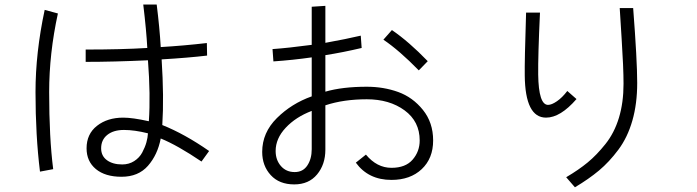

<svg xmlns="http://www.w3.org/2000/svg" viewBox="-20 -756 3040 837"><path d="M134.8 -354.5Q134.8 -526.4 174.8 -712.9L232.4 -697.3Q194.3 -522.5 194.3 -354.5Q194.3 -155.3 211.9 -18.6L154.3 -7.8Q134.8 -166 134.8 -354.5ZM357.4 -109.4Q357.4 -171.9 402.8 -207.5Q448.2 -243.2 517.6 -243.2Q557.6 -243.2 628.9 -227.5Q636.7 -340.8 625 -493.2Q475.6 -486.3 353.5 -486.3V-540Q508.8 -540 622.1 -546.9Q618.2 -622.1 604.5 -736.3H663.1Q675.8 -634.8 680.7 -550.8Q779.3 -556.6 881.8 -568.4L882.8 -513.7Q799.8 -503.9 684.6 -497.1Q695.3 -332 687.5 -210.9Q785.2 -171.9 891.6 -97.7L858.4 -51.8Q752.9 -123 680.7 -152.3Q667 -81.1 625 -33.2Q583 14.6 509.8 14.6Q438.5 14.6 397.9 -19Q357.4 -52.7 357.4 -109.4ZM420.9 -109.4Q420.9 -76.2 446.3 -57.6Q471.7 -39.1 512.7 -39.1Q542 -39.1 564.9 -53.7Q587.9 -68.4 600.1 -91.3Q612.3 -114.3 618.2 -135.3Q624 -156.2 625 -174.8Q566.4 -189.5 520.5 -189.5Q474.6 -189.5 447.8 -168Q420.9 -146.5 420.9 -109.4Z M1181.6 -97.7Q1181.6 -58.6 1204.6 -32.2Q1227.5 -5.9 1264.6 -5.9Q1300.8 -5.9 1319.8 -34.7Q1338.9 -63.5 1338.9 -105.5V-272.5Q1269.5 -246.1 1225.6 -199.2Q1181.6 -152.3 1181.6 -97.7ZM1651.4 -583 1688.5 -625Q1762.7 -574.2 1844.7 -489.3L1805.7 -449.2Q1720.7 -536.1 1651.4 -583ZM1123 -93.8Q1123 -177.7 1187 -241.2Q1251 -304.7 1338.9 -335.9V-505.9Q1256.8 -494.1 1171.9 -488.3L1168 -542Q1237.3 -546.9 1338.9 -560.5V-726.6L1398.4 -730.5V-569.3Q1490.2 -585.9 1552.7 -600.6L1556.6 -546.9Q1473.6 -527.3 1398.4 -515.6V-356.4Q1472.7 -377.9 1579.1 -377.9Q1652.3 -377.9 1715.8 -355Q1779.3 -332 1823.7 -276.9Q1868.2 -221.7 1868.2 -143.6Q1868.2 -65.4 1818.4 -18.6Q1768.6 28.3 1686.5 28.3Q1585.9 28.3 1531.2 -46.9L1575.2 -82Q1623 -24.4 1686.5 -24.4Q1748 -24.4 1778.8 -60.1Q1809.6 -95.7 1809.6 -143.6Q1809.6 -226.6 1743.7 -274.9Q1677.7 -323.2 1579.1 -323.2Q1477.5 -323.2 1398.4 -296.9V-103.5Q1398.4 -39.1 1362.3 4.4Q1326.2 47.9 1262.7 47.9Q1197.3 47.9 1160.2 7.3Q1123 -33.2 1123 -93.8Z M2267.6 -426.8Q2266.6 -489.3 2273.4 -701.2H2334Q2325.2 -511.7 2326.2 -430.7Q2328.1 -298.8 2369.1 -298.8Q2384.8 -298.8 2407.7 -314.5Q2430.7 -330.1 2453.1 -359.4L2493.2 -324.2Q2422.9 -243.2 2360.4 -243.2Q2269.5 -243.2 2267.6 -426.8ZM2448.2 16.6Q2502.9 -15.6 2542 -47.9Q2581.1 -80.1 2619.6 -128.4Q2658.2 -176.8 2678.2 -242.7Q2698.2 -308.6 2698.2 -390.6Q2698.2 -460.9 2689.9 -587.9Q2681.6 -714.8 2681.6 -720.7H2740.2Q2757.8 -492.2 2757.8 -394.5Q2757.8 -303.7 2736.8 -230.5Q2715.8 -157.2 2675.8 -103.5Q2635.7 -49.8 2591.3 -12.7Q2546.9 24.4 2486.3 60.5Z"/></svg>

Font: Gothic A1 Light
Style: Regular
Weight: 300
Version: Version 2.50